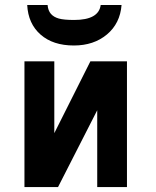

<svg xmlns="http://www.w3.org/2000/svg" viewBox="-20 -762 634 782"><path d="M79.6 0V-512.2H201.2V-219.7L348.1 -512.2H497.1V0H376V-313L216.3 0ZM280.8 -576.7Q195.8 -576.7 145.3 -621.1Q94.7 -665.5 90.8 -741.7H173.8Q175.8 -718.8 187.3 -705.6Q198.7 -692.4 219.5 -686.5Q240.2 -680.7 281.7 -680.7Q382.3 -680.7 390.1 -741.7H475.1Q469.2 -666.5 415.5 -621.6Q361.8 -576.7 280.8 -576.7Z"/></svg>

Font: Cadman
Style: Bold
Weight: 700
Designer: Paul James MIller
Foundry: High-Logic / Made with FontCreator
Version: Version 2.114;March 28, 2021;FontCreator 13.0.0.2683 64-bit